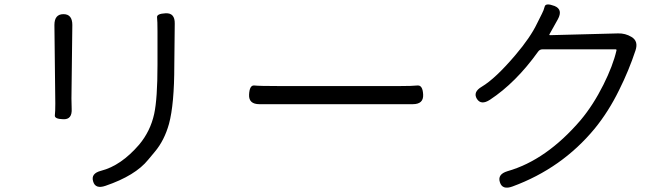

<svg xmlns="http://www.w3.org/2000/svg" viewBox="-20 -812 3040 868"><path d="M457 28Q411 44 401 8Q390 -28 437 -40Q527 -63 609 -158Q660 -219 677 -297Q692 -366 692 -519V-671Q692 -717 690 -733.5Q688 -750 729 -752Q771 -754 770 -705L768 -516Q768 -341 744 -252Q723 -177 680 -126Q665 -108 650 -90Q592 -18 457 28ZM266 -273Q226 -274 228 -290.5Q230 -307 230 -344L226 -699Q226 -748 267 -748Q307 -748 307 -699L303 -367Q303 -344 304 -321Q307 -271 266 -273Z M1153 -341Q1104 -341 1106 -384Q1108 -428 1130 -425.5Q1152 -423 1239 -423H1789Q1843 -423 1867 -425.5Q1891 -428 1893 -384Q1895 -341 1846 -341Z M2297 31Q2251 48 2240 12Q2228 -24 2274 -38Q2450 -88 2605 -269Q2662 -337 2708 -429Q2751 -515 2767 -584Q2768 -589 2763 -589H2433Q2420 -589 2413 -579Q2312 -438 2195 -361Q2155 -335 2136 -365Q2117 -396 2158 -420Q2220 -457 2310 -563Q2378 -643 2408 -706Q2419 -728 2430 -750Q2438 -765 2442.5 -782.5Q2447 -800 2487 -785Q2526 -769 2502 -725L2464 -657Q2462 -653 2467 -653L2774 -661Q2807 -662 2835 -645Q2867 -626 2853 -584Q2823 -493 2779 -405Q2731 -307 2668 -230Q2520 -51 2297 31Z"/></svg>

Font: Resource Han Rounded KR Normal
Style: Regular
Weight: 350
Designer: Cyano Hao (round all glyphs); Ryoko NISHIZUKA 西塚涼子 (kana, bopomofo & ideographs); Paul D. Hunt (Latin, Greek & Cyrillic)
Foundry: Cyano Hao
Version: 0.990